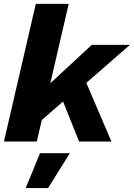

<svg xmlns="http://www.w3.org/2000/svg" viewBox="-20 -732 692 993"><path d="M652 -500 365.2 -250 344.6 -240.8 163.8 -83 178.8 -244.4 454.8 -500ZM335.2 -712 170.4 0H0.4L165.2 -712ZM406.6 -349.6 556.4 0H389L287.6 -253.2ZM341.2 60.4 228.8 240.6H113L186.8 60.4Z"/></svg>

Font: Work Sans
Style: Italic
Weight: 400
Italic angle: -13°
Designer: Wei Huang
Foundry: Wei Huang
Version: Version 2.012